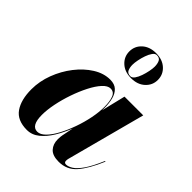

<svg xmlns="http://www.w3.org/2000/svg" viewBox="-208 -847 974 974"><g transform="rotate(45 279.0 -360.0)"><path d="M238.5 -639.5Q238.5 -678 266.8 -703.8Q295 -729.5 341 -729.5Q387 -729.5 415.2 -703.8Q443.5 -678 443.5 -639.5Q443.5 -601.5 415.2 -575.5Q387 -549.5 341 -549.5Q295 -549.5 266.8 -575.5Q238.5 -601.5 238.5 -639.5ZM297.5 -603Q297.5 -583 304.2 -568.5Q311 -554 331 -554Q343 -554 352.8 -567.5Q362.5 -581 369.5 -601.2Q376.5 -621.5 380.5 -641.8Q384.5 -662 384.5 -676Q384.5 -696 377.8 -710.5Q371 -725 351 -725Q339 -725 329.2 -711.5Q319.5 -698 312.5 -678Q305.5 -658 301.5 -637.5Q297.5 -617 297.5 -603ZM352.5 -349Q352.5 -340.5 352 -330L383.5 -460H518L405.5 -36Q403.5 -28 403.5 -20.5Q403.5 -6.5 417 -6.5Q433 -6.5 452.5 -18.8Q472 -31 495 -64Q518 -97 544.5 -159.5L548.5 -158.5Q513.5 -75.5 476.2 -32.8Q439 10 380.5 10Q336.5 10 316.8 -11.5Q297 -33 297 -67.5Q297 -77.5 297.8 -85Q298.5 -92.5 299.5 -97.5L312 -159.5Q295 -115.5 271.5 -76.8Q248 -38 218.2 -14Q188.5 10 152.5 10Q83.5 10 53.2 -33.8Q23 -77.5 23 -152.5Q23 -210 44.2 -266.2Q65.5 -322.5 101.2 -368.5Q137 -414.5 181.2 -442.2Q225.5 -470 271.5 -470Q303.5 -470 321 -453.2Q338.5 -436.5 345.5 -409Q352.5 -381.5 352.5 -349ZM348.5 -351Q348.5 -390 339 -414.8Q329.5 -439.5 305 -439.5Q284.5 -439.5 263 -416Q241.5 -392.5 221.8 -353.8Q202 -315 186.2 -269.2Q170.5 -223.5 161.5 -178.8Q152.5 -134 152.5 -98.5Q152.5 -21 196 -21Q217.5 -21 239.2 -43Q261 -65 280.5 -101.5Q300 -138 315.5 -181.8Q331 -225.5 339.8 -269.8Q348.5 -314 348.5 -351Z"/></g></svg>

Font: Bodoni* 36pt
Style: Bold Italic
Weight: 700
Italic angle: -13°
Version: Version 2.3